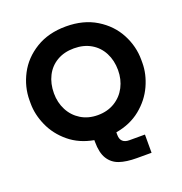

<svg xmlns="http://www.w3.org/2000/svg" viewBox="-165 -896 1195 1258"><g transform="rotate(-20 432.0 -267.0)"><path d="M353 24V12Q253 -6 183 -64Q113 -122 78 -200.5Q43 -279 43 -356V-378Q43 -472 88 -558Q133 -644 221.5 -698Q310 -752 432 -752Q554 -752 642.5 -698Q731 -644 776.5 -558Q822 -472 822 -378V-356Q822 -278 786 -199Q750 -120 678.5 -62Q607 -4 506 13V31Q506 61 522 76Q538 91 568 91H677V218H575Q502 218 454 201.5Q406 185 379.5 142.5Q353 100 353 24ZM656 -366Q656 -434 628.5 -487Q601 -540 550.5 -569.5Q500 -599 432 -599Q364 -599 313.5 -569.5Q263 -540 236 -487Q209 -434 209 -366Q209 -302 236.5 -249Q264 -196 314.5 -165Q365 -134 432 -134Q499 -134 550 -165Q601 -196 628.5 -249Q656 -302 656 -366Z"/></g></svg>

Font: Sora-SIA
Style: Bold
Weight: 700
Designer: Jonathan Barnbrook, Julián Moncada
Foundry: Barnbrook Fonts
Version: Version 2.000